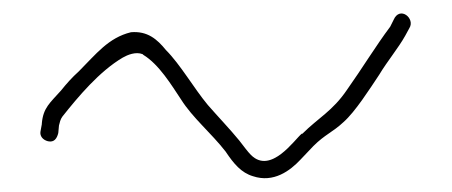

<svg xmlns="http://www.w3.org/2000/svg" viewBox="-20 -426 659 280"><path d="M39 -234C38 -228 42 -222 50 -220C59 -218 63 -224 65 -232L66 -243C67 -247 68 -252 71 -256C94 -285 125 -322 159 -342C166 -346 178 -351 188 -347L189 -346C212 -332 230 -302 244 -281C261 -254 288 -232 309 -205C321 -187 332 -174 349 -169C379 -159 403 -177 418 -193L437 -213C454 -230 465 -233 481 -248C498 -263 519 -296 533 -317C545 -337 561 -356 571 -374L577 -385C586 -399 563 -418 554 -397L549 -387C528 -359 508 -326 486 -295C465 -264 444 -254 421 -231H420C410 -223 375 -171 346 -200C341 -205 336 -212 329 -221C316 -237 296 -258 283 -273C263 -297 243 -332 222 -353C209 -369 195 -381 171 -379C138 -371 120 -347 95 -322C85 -313 77 -304 69 -294C53 -276 43 -269 41 -246V-245ZM486 -295ZM554 -397Z"/></svg>

Font: Stray Cat
Style: Lt
Weight: 300
Version: Version 1.0